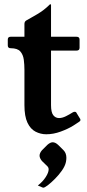

<svg xmlns="http://www.w3.org/2000/svg" viewBox="-20 -610 401 888"><path d="M349 -63Q352 -60 352 -55Q352 -50 345 -46L319 -29Q295 -14 261 -1.5Q227 11 194 11Q168 11 144.5 -1Q121 -13 107 -42.5Q93 -72 93 -124V-287Q93 -311 90 -334Q87 -357 74 -372Q61 -387 29 -387Q16 -387 16 -400V-427Q16 -440 29 -440H93V-499Q93 -510 101 -515Q121 -526 152.5 -544.5Q184 -563 209 -588Q210 -590 213 -590H215Q216 -590 216 -587V-440H334Q348 -440 348 -427V-389Q348 -376 334 -376H216V-124Q216 -90 226.5 -77Q237 -64 253 -64Q268 -64 285 -72.5Q302 -81 316 -90Q319 -92 321.5 -92.5Q324 -93 326 -93Q332 -93 335 -86ZM274 85Q287 98.3 287 120Q287 124 286.5 129Q286 134 285 139Q281 158 266.6 178.5Q252.3 199 234.3 217Q216.3 235.1 201.4 246.6Q186.4 258 180.4 258Q178 258 173.5 255.8Q169.1 253.6 155 248Q178 230 191.5 208.9Q205 187.9 205 173.4Q205 165 199 158.9L173.8 134.4Q163 121 163 110Q163 98.1 174 85L199 60Q212.6 48 223.7 48Q236 48 249.1 60.3Z"/></svg>

Font: Young Serif Light
Style: Regular
Weight: 300
Designer: Bastien Sozeau
Foundry: NBR — Bastien Sozeau
Version: Version 5.001